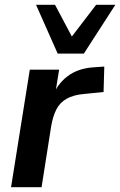

<svg xmlns="http://www.w3.org/2000/svg" viewBox="-20 -779 500 799"><path d="M26 0 104 -489H226L207 -371H197Q215 -426 259.5 -460.5Q304 -495 371 -499L414 -502L411 -396L330 -388Q285 -384 257 -368Q229 -352 214.5 -323.5Q200 -295 193 -254L153 0ZM220 -556 130 -759H209L279 -627L380 -759H460L329 -556Z"/></svg>

Font: Nunito Sans 12pt
Style: Bold Italic
Weight: 700
Italic angle: -9°
Designer: Vernon Adams
Foundry: Vernon Adams
Version: Version 3.101;gftools[0.9.27]